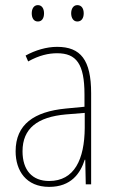

<svg xmlns="http://www.w3.org/2000/svg" viewBox="-20 -720 450 750"><path d="M104 -668C104 -651 111 -636 128 -636C144 -636 152 -649 152 -668C152 -686 144 -700 128 -700C111 -700 104 -684 104 -668ZM258 -668C258 -651 266 -636 282 -636C299 -636 307 -650 307 -668C307 -686 299 -700 282 -700C266 -700 258 -685 258 -668ZM203 -537C162 -537 118 -524 80 -503L90 -480C133 -504 170 -512 203 -512C278 -512 310 -471 310 -351V-303L237 -296C113 -284 41 -234 41 -129C41 -53 82 10 172 10C258 10 294 -43 311 -96H313L315 0H336V-356C336 -486 295 -537 203 -537ZM237 -273 311 -279V-220C310 -98 271 -13 172 -13C106 -13 68 -55 68 -129C68 -219 127 -263 237 -273Z"/></svg>

Font: Noto Sans Gurmukhi Condensed Thin
Style: Regular
Weight: 100
Width: 3
Designer: Jelle Bosma - Monotype Design Team
Foundry: Monotype Imaging Inc.
Version: Version 2.004